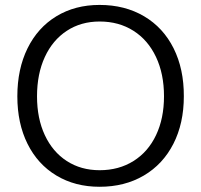

<svg xmlns="http://www.w3.org/2000/svg" viewBox="-20 -731 800 764"><path d="M376.2 12.2Q278.7 12.2 204.4 -32.5Q130.1 -77.1 89.5 -158.7Q49 -240.2 49 -347.7Q49 -456.1 89.5 -538.6Q130.1 -621.1 204.4 -666.3Q278.7 -711.4 376.2 -711.4Q476.8 -711.4 553.3 -666.3Q629.7 -621.1 670.9 -538.6Q712 -456.1 711.5 -347.7Q711.5 -240.2 669.9 -158.7Q628.2 -77.1 552.3 -32.5Q476.3 12.2 376.2 12.2ZM376.5 -53.7Q453 -53.7 511.2 -90.3Q569.5 -126.8 601 -193.4Q632.6 -259.9 632.6 -348Q632.6 -436.8 600.8 -504.2Q569 -571.7 511 -608.5Q452.9 -645.4 376.5 -645.4Q302.1 -645.4 245.7 -608.3Q189.3 -571.3 158.3 -504Q127.3 -436.7 127.3 -347.6Q127.3 -259.9 158.3 -193.4Q189.3 -126.8 245.7 -90.3Q302.1 -53.7 376.5 -53.7Z"/></svg>

Font: DavidDev Light
Style: Regular
Weight: 300
Designer: David.dev
Foundry: David.dev
Version: Version 1.001;FEAKit 1.0